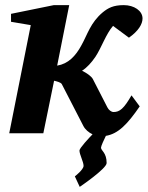

<svg xmlns="http://www.w3.org/2000/svg" viewBox="-20 -520 579 749"><path d="M536 -448C536 -478 503 -500 463 -500C422 -500 402 -489 381 -472C333 -432 321 -385 298 -344C275 -301 246 -271 203 -264L250 -500H190L23 -466V-435L100 -422L16 0H149L191 -205C200 -203 217 -199 221 -192L305 -29C312 -15 326 -3 341 4C328 17 290 58 290 67C290 83 306 111 306 127C306 142 272 168 272 168L291 209C291 209 396 138 396 116C396 75 374 68 374 56C374 50 386 24 393 10C441 2 477 -35 525 -105L493 -148C463 -96 447 -83 423 -83C414 -83 404 -91 399 -101L342 -212C336 -223 317 -236 300 -244C319 -256 337 -276 352 -298C376 -334 393 -387 421 -419L483 -373C520 -399 536 -426 536 -448Z"/></svg>

Font: Veleka
Style: Bold Italic
Weight: 700
Italic angle: -12°
Designer: Stefan Peev, Context Ltd, 2016; SIL International, 1997-2014.
Foundry: Stefan Peev, Context Ltd, 2016
Version: Version 5.000